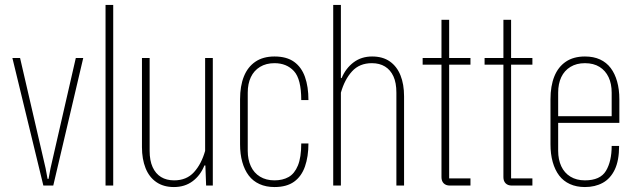

<svg xmlns="http://www.w3.org/2000/svg" viewBox="-20 -749 2563 775"><path d="M155 0 30 -515H61L164 -70L172 -27H176L184 -70L286 -515H316L195 0Z M406 0V-729H437V0Z M839 -515V0H812L809 -81H805Q789 -41 757.5 -17.5Q726 6 682 6Q640 6 611 -14Q582 -34 567.5 -70.5Q553 -107 553 -155V-515H584V-140Q584 -101 596 -74.5Q608 -48 630 -34.5Q652 -21 683 -21Q733 -21 763 -54Q793 -87 808 -140V-515Z M1088 6Q1054 6 1027.5 -6Q1001 -18 984 -40.5Q967 -63 958 -95Q949 -127 949 -167V-348Q949 -402 964.5 -440.5Q980 -479 1011 -500Q1042 -521 1088 -521Q1137 -521 1167 -499.5Q1197 -478 1211 -438.5Q1225 -399 1225 -345H1196Q1196 -430 1166.5 -462Q1137 -494 1088 -494Q1054 -494 1029.5 -479Q1005 -464 992.5 -437.5Q980 -411 980 -375V-140Q980 -105 992.5 -78Q1005 -51 1029.5 -36Q1054 -21 1088 -21Q1121 -21 1145 -34.5Q1169 -48 1182.5 -81Q1196 -114 1196 -170H1225Q1225 -117 1211 -77Q1197 -37 1167 -15.5Q1137 6 1088 6Z M1325 0V-729H1356V-434H1359Q1376 -474 1407.5 -497.5Q1439 -521 1482 -521Q1525 -521 1553.5 -501Q1582 -481 1596.5 -445Q1611 -409 1611 -360V0H1580V-375Q1580 -415 1568 -441Q1556 -467 1534 -480.5Q1512 -494 1481 -494Q1431 -494 1401 -461Q1371 -428 1356 -375V0Z M1796 0Q1780 0 1771 -9Q1762 -18 1762 -34V-669H1793V-29H1879V0ZM1686 -488V-515H1879V-488Z M2046 0Q2030 0 2021 -9Q2012 -18 2012 -34V-669H2043V-29H2129V0ZM1936 -488V-515H2129V-488Z M2341 6Q2307 6 2280.5 -6Q2254 -18 2237 -40.5Q2220 -63 2211 -95Q2202 -127 2202 -167V-348Q2202 -402 2217.5 -440.5Q2233 -479 2264 -500Q2295 -521 2341 -521Q2376 -521 2402 -509Q2428 -497 2445 -474.5Q2462 -452 2471 -420Q2480 -388 2480 -348V-253H2226V-280H2463L2449 -266V-375Q2449 -411 2436.5 -437.5Q2424 -464 2400 -479Q2376 -494 2341 -494Q2307 -494 2282.5 -479Q2258 -464 2245.5 -437.5Q2233 -411 2233 -375V-140Q2233 -105 2245.5 -78Q2258 -51 2282.5 -36Q2307 -21 2341 -21Q2403 -21 2426 -59.5Q2449 -98 2449 -160H2479Q2479 -101 2461.5 -64.5Q2444 -28 2413 -11Q2382 6 2341 6Z"/></svg>

Font: Hubot Sans Condensed ExtraLight
Style: Regular
Weight: 200
Width: 3
Designer: Deni Anggara
Foundry: GitHub, Inc., Subsidiary of Microsoft Corporation
Version: Version 2.000